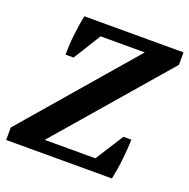

<svg xmlns="http://www.w3.org/2000/svg" viewBox="-125 -820 924 940"><g transform="rotate(20 337.0 -350.0)"><path d="M539 -211H580Q580 -190 578 -163Q576 -136 573 -108Q570 -80 565.5 -52Q561 -24 556 0H5V-65L496 -635H266L177 -492H135Q135 -514 136.5 -542Q138 -570 141.5 -598.5Q145 -627 149 -653.5Q153 -680 158 -700H674V-635L182 -65H446Z"/></g></svg>

Font: PT Serif
Style: Bold Italic
Weight: 700
Italic angle: -12°
Designer: A.Korolkova, O.Umpeleva, V.Yefimov
Foundry: ParaType Ltd
Version: Version 1.000W OFL